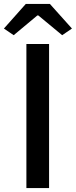

<svg xmlns="http://www.w3.org/2000/svg" viewBox="-38 -962 388 982"><path d="M97 0H213V-737H97ZM32 -782 153 -883H158L280 -782L330 -816L217 -942H94L-18 -816Z"/></svg>

Font: Noto Sans CJK TC Medium
Style: Regular
Weight: 500
Designer: Ryoko NISHIZUKA 西塚涼子 (kana, bopomofo & ideographs); Paul D. Hunt (Latin, Greek & Cyrillic); Sandoll Communications 산돌커뮤니
Foundry: Adobe
Version: Version 2.004;hotconv 1.0.118;makeotfexe 2.5.65603